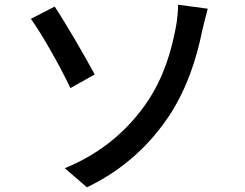

<svg xmlns="http://www.w3.org/2000/svg" viewBox="-20 -760 1040 815"><path d="M255 -46 349 35C510 -42 622 -153 701 -273C774 -386 814 -510 838 -628C843 -650 853 -691 862 -723L736 -740C736 -719 733 -676 726 -642C709 -553 679 -437 604 -326C530 -218 420 -113 255 -46ZM212 -732 111 -680C155 -620 233 -483 279 -386L382 -444C346 -511 258 -664 212 -732Z"/></svg>

Font: Noto Sans CJK TC Medium
Style: Regular
Weight: 500
Designer: Ryoko NISHIZUKA 西塚涼子 (kana, bopomofo & ideographs); Paul D. Hunt (Latin, Greek & Cyrillic); Sandoll Communications 산돌커뮤니
Foundry: Adobe
Version: Version 2.004;hotconv 1.0.118;makeotfexe 2.5.65603